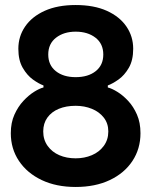

<svg xmlns="http://www.w3.org/2000/svg" viewBox="-20 -732 603 764"><path d="M281 12Q204 12 146 -15.5Q88 -43 55.5 -91.5Q23 -140 23 -202Q23 -244 37.5 -276Q52 -308 73 -330.5Q94 -353 115.5 -366.5Q137 -380 153 -384V-392Q134 -399 111 -415.5Q88 -432 70.5 -462Q53 -492 53 -538Q53 -587 80 -626.5Q107 -666 158 -689Q209 -712 281 -712Q354 -712 405 -689Q456 -666 483 -626.5Q510 -587 510 -538Q510 -492 492.5 -462Q475 -432 451.5 -415.5Q428 -399 409 -392V-384Q425 -380 447 -366.5Q469 -353 490 -330.5Q511 -308 525 -276Q539 -244 539 -202Q539 -140 507 -91.5Q475 -43 417 -15.5Q359 12 281 12ZM281 -311Q243 -311 214 -299Q185 -287 168.5 -264Q152 -241 152 -209Q152 -176 169.5 -151.5Q187 -127 216 -114.5Q245 -102 281 -102Q316 -102 345.5 -114.5Q375 -127 393 -151.5Q411 -176 411 -209Q411 -241 393 -264Q375 -287 345.5 -299Q316 -311 281 -311ZM281 -425Q331 -425 361 -449Q391 -473 391 -515Q391 -558 360 -582Q329 -606 281 -606Q234 -606 203 -582Q172 -558 172 -515Q172 -473 202 -449Q232 -425 281 -425Z"/></svg>

Font: Phudu Light Medium
Style: Regular
Weight: 500
Version: Version 1.005;gftools[0.9.23]